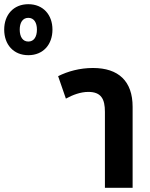

<svg xmlns="http://www.w3.org/2000/svg" viewBox="-264 -895 715 915"><path d="M-129 -632C-58 -632 -14 -683 -14 -754C-14 -824 -58 -875 -129 -875C-200 -875 -244 -824 -244 -754C-244 -683 -200 -632 -129 -632ZM-129 -697C-156 -697 -170 -720 -170 -754C-170 -787 -156 -810 -129 -810C-102 -810 -88 -787 -88 -754C-88 -720 -102 -697 -129 -697ZM50 -425C83 -443 120 -457 157 -457C219 -457 236 -422 236 -362V0H368V-386C368 -508 301 -571 179 -571C116 -571 59 -555 13 -532Z"/></svg>

Font: Noto Sans Thai Looped Condensed
Style: Bold
Weight: 700
Width: 3
Designer: Sasikarn Vongin, Ben Mitchell
Foundry: The Fontpad Ltd
Version: Version 1.001